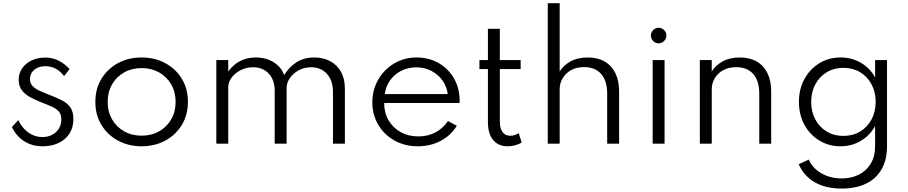

<svg xmlns="http://www.w3.org/2000/svg" viewBox="-20 -880 5560 1176"><path d="M240.5 16Q177 16 128.5 -14.8Q80 -45.5 53 -102L92 -144Q116 -95 154.5 -67.8Q193 -40.5 240 -40.5Q271.5 -40.5 297.8 -53.5Q324 -66.5 339.8 -90.8Q355.5 -115 355.5 -148.5Q355.5 -179 340.8 -196.5Q326 -214 297.8 -226.8Q269.5 -239.5 227.5 -255.5Q195 -268.5 164.5 -285Q134 -301.5 114.2 -326.8Q94.5 -352 94.5 -391Q94.5 -430.5 115.5 -461.2Q136.5 -492 173.5 -509.8Q210.5 -527.5 257.5 -527.5Q300.5 -527.5 338.2 -509Q376 -490.5 406 -456.5L372.5 -414Q326.5 -474.5 258 -474.5Q216 -474.5 189.8 -452.5Q163.5 -430.5 163.5 -395Q163.5 -369.5 180 -352.5Q196.5 -335.5 223.2 -323.5Q250 -311.5 281 -299.5Q326 -282.5 359.2 -265.5Q392.5 -248.5 411 -222.2Q429.5 -196 429.5 -151Q429.5 -99.5 405.5 -62Q381.5 -24.5 338.8 -4.2Q296 16 240.5 16Z M847.5 16Q767.5 16 703.2 -18.5Q639 -53 601.5 -114.5Q564 -176 564 -256Q564 -336.5 601.5 -397.8Q639 -459 703 -493.5Q767 -528 847.5 -528Q927.5 -528 991.8 -493.5Q1056 -459 1093.5 -397.8Q1131 -336.5 1131 -256Q1131 -176 1093.5 -114.5Q1056 -53 991.8 -18.5Q927.5 16 847.5 16ZM847.5 -49Q907.5 -49 954.5 -75.5Q1001.5 -102 1028.5 -148.8Q1055.5 -195.5 1055.5 -256Q1055.5 -316.5 1028.5 -363.2Q1001.5 -410 954.5 -436.5Q907.5 -463 847.5 -463Q787.5 -463 740.5 -436.5Q693.5 -410 666.5 -363.2Q639.5 -316.5 639.5 -256Q639.5 -196 666.5 -149Q693.5 -102 740.5 -75.5Q787.5 -49 847.5 -49Z M1305 0V-512H1378V-442Q1408.5 -484.5 1451 -506.2Q1493.5 -528 1546 -528Q1609 -528 1655.8 -499Q1702.5 -470 1720.5 -420Q1750 -469 1795.8 -498.5Q1841.5 -528 1904.5 -528Q1959 -528 2001.5 -505.8Q2044 -483.5 2068.2 -440.8Q2092.5 -398 2092.5 -336.5V0H2019.5V-316Q2019.5 -386 1983 -427Q1946.5 -468 1885.5 -468Q1843.5 -468 1809.5 -449.5Q1775.5 -431 1755.5 -401.8Q1735.5 -372.5 1735.5 -341.5V0H1662.5V-323.5Q1662.5 -390 1626.2 -429Q1590 -468 1530.5 -468Q1488.5 -468 1453.8 -450.2Q1419 -432.5 1398.5 -404.5Q1378 -376.5 1378 -347V0Z M2539.5 16Q2459 16 2395.8 -19.5Q2332.5 -55 2296.5 -116.2Q2260.5 -177.5 2260.5 -254Q2260.5 -311.5 2281.2 -361.2Q2302 -411 2339 -448.5Q2376 -486 2425 -507Q2474 -528 2529.5 -528Q2605.5 -528 2664.8 -494.8Q2724 -461.5 2758.8 -403Q2793.5 -344.5 2795.5 -268Q2795.5 -262 2795.2 -258.2Q2795 -254.5 2794 -249H2333Q2333 -189 2360 -143Q2387 -97 2434.2 -70.8Q2481.5 -44.5 2542.5 -44.5Q2600.5 -44.5 2646.8 -68.8Q2693 -93 2724 -138.5L2778 -109.5Q2741.5 -50 2678.8 -17Q2616 16 2539.5 16ZM2337 -304H2722.5Q2716 -352 2689 -388.8Q2662 -425.5 2620.8 -446.5Q2579.5 -467.5 2530.5 -467.5Q2480 -467.5 2438.5 -446.8Q2397 -426 2370.2 -389.2Q2343.5 -352.5 2337 -304Z M3089.5 16Q3032 16 3000.2 -22.8Q2968.5 -61.5 2968.5 -132V-457H2916.5V-512H2968.5V-703.5H3041.5V-512H3169V-457H3041.5V-136Q3041.5 -93.5 3058 -71Q3074.5 -48.5 3105 -48.5Q3134.5 -48.5 3157 -65L3175.5 -7Q3158.5 3.5 3135.5 9.8Q3112.5 16 3089.5 16Z M3335 0V-860.5H3408V-442Q3429 -478 3473 -503Q3517 -528 3580.5 -528Q3640 -528 3683 -503.5Q3726 -479 3749 -432.2Q3772 -385.5 3772 -319.5V0H3699V-305.5Q3699 -385 3662 -427Q3625 -469 3557.5 -469Q3510.5 -469 3477.2 -450Q3444 -431 3426 -400.2Q3408 -369.5 3408 -333.5V0Z M3977.5 0V-512H4050.5V0ZM4014.5 -614.5Q4001 -614.5 3990.2 -621Q3979.5 -627.5 3973 -638.5Q3966.5 -649.5 3966.5 -662.5Q3966.5 -675.5 3973 -686.2Q3979.5 -697 3990.2 -703.5Q4001 -710 4014.5 -710Q4027.5 -710 4038 -703.5Q4048.5 -697 4055.2 -686.5Q4062 -676 4062 -662.5Q4062 -649.5 4055.2 -638.5Q4048.5 -627.5 4038 -621Q4027.5 -614.5 4014.5 -614.5Z M4266.5 0V-512H4339.5V-442Q4360.5 -478 4404.5 -503Q4448.5 -528 4512 -528Q4571.5 -528 4614.5 -503.5Q4657.5 -479 4680.5 -432.2Q4703.5 -385.5 4703.5 -319.5V0H4630.5V-305.5Q4630.5 -385 4593.5 -426.8Q4556.5 -468.5 4489 -468.5Q4442 -468.5 4408.8 -449.8Q4375.5 -431 4357.5 -400.2Q4339.5 -369.5 4339.5 -333.5V0Z M5135.5 275Q5038.5 275 4971.5 237Q4904.5 199 4872 126L4933.5 97.5Q4957 150.5 5011.5 181.8Q5066 213 5135.5 213Q5194 213 5240.2 189.8Q5286.5 166.5 5313.2 122.5Q5340 78.5 5340 17V-108Q5308 -50 5252.2 -17Q5196.5 16 5128 16Q5056.5 16 4998.8 -19Q4941 -54 4907.2 -115.5Q4873.5 -177 4873.5 -256Q4873.5 -334.5 4907 -395.8Q4940.5 -457 4998.2 -492.5Q5056 -528 5129.5 -528Q5197.5 -528 5253.2 -495.5Q5309 -463 5340 -405.5V-512H5413V14Q5413 99 5379.5 157.2Q5346 215.5 5283.8 245.2Q5221.5 275 5135.5 275ZM5145.5 -47.5Q5203.5 -47.5 5248 -74.2Q5292.5 -101 5318 -148.2Q5343.5 -195.5 5343.5 -255.5Q5343.5 -316.5 5318 -363.8Q5292.5 -411 5248 -437.8Q5203.5 -464.5 5146 -464.5Q5088.5 -464.5 5044 -437.8Q4999.5 -411 4974 -363.8Q4948.5 -316.5 4948.5 -255.5Q4948.5 -195.5 4973.8 -148.2Q4999 -101 5043.8 -74.2Q5088.5 -47.5 5145.5 -47.5Z"/></svg>

Font: Spartan Thin
Style: Regular
Weight: 400
Version: Version 1.004